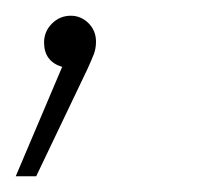

<svg xmlns="http://www.w3.org/2000/svg" viewBox="-40 -83 250 244"><path d="M-20 141 39 2Q16 -5 16 -29Q16 -43 26 -53Q36 -63 50 -63Q63 -63 72.5 -53.5Q82 -44 82 -30Q82 -21 79 -13.5Q76 -6 71 5L6 141Z"/></svg>

Font: Montserrat ExtraLight
Style: Italic
Weight: 200
Italic angle: -11.3°
Designer: Julieta Ulanovsky
Foundry: Julieta Ulanovsky
Version: Version 9.000; ttfautohint (v1.8.4.7-5d5b)